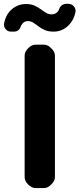

<svg xmlns="http://www.w3.org/2000/svg" viewBox="-63 -958 405 978"><path d="M7.8 -796.9Q2.9 -796.9 -6.8 -796.9Q-24.4 -796.9 -34.7 -810.1Q-44.9 -823.2 -42 -839.8Q-34.2 -877.9 -12.7 -901.4Q21.5 -937.5 69.3 -937.5Q94.7 -937.5 112.3 -929.7Q129.9 -921.9 144.5 -911.1Q160.2 -899.4 171.9 -892.6Q185.5 -884.8 200.2 -884.8Q220.7 -884.8 232.4 -900.4Q237.3 -906.2 239.3 -914.1Q243.2 -924.8 252.9 -931.6Q262.7 -938.5 274.4 -938.5Q279.3 -938.5 287.1 -938.5Q303.7 -937.5 314 -924.8Q324.2 -912.1 321.3 -895.5Q313.5 -858.4 291 -834Q257.8 -796.9 210 -796.9Q183.6 -796.9 166 -804.7Q147.5 -812.5 133.8 -823.2Q120.1 -834 107.4 -841.8Q94.7 -850.6 79.1 -850.6Q60.5 -850.6 49.8 -835.9Q44.9 -829.1 42 -821.3Q38.1 -809.6 28.8 -803.2Q19.5 -796.9 7.8 -796.9ZM62.5 -674.8Q62.5 -694.3 80.1 -711.9Q97.7 -730.5 118.2 -730.5Q128.9 -730.5 139.6 -730.5Q150.4 -730.5 161.1 -730.5Q180.7 -730.5 198.2 -711.9Q216.8 -694.3 216.8 -674.8Q216.8 -520.5 216.8 -365.2Q216.8 -210.9 216.8 -55.7Q216.8 -36.1 198.2 -18.6Q180.7 0 161.1 0Q150.4 0 139.6 0Q128.9 0 118.2 0Q97.7 0 80.1 -18.6Q62.5 -36.1 62.5 -55.7Q62.5 -210.9 62.5 -365.2Q62.5 -520.5 62.5 -674.8Z"/></svg>

Font: DeepSea
Style: Bold
Weight: 700
Designer: Stem
Version: Version 3.019;git-0a5106e0b